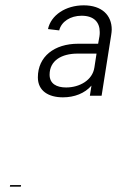

<svg xmlns="http://www.w3.org/2000/svg" viewBox="-20 -728 439 720"><path d="M294 -708C226 -708 171 -671 160 -619L202 -614C210 -647 244 -669 286 -669C333 -669 354 -644 354 -608C354 -603 354 -598 353 -592L348 -564H273C184 -564 122 -516 122 -438C122 -387 162 -363 216 -363C259 -363 298 -378 323 -407L317 -369H361L397 -597C398 -604 399 -611 399 -617C399 -671 362 -708 294 -708ZM228 -400C192 -400 166 -414 166 -448C166 -501 211 -527 271 -527H342L334 -475C327 -427 278 -400 228 -400ZM17 -28H58L59 -34H18Z"/></svg>

Font: Arthouse Owned
Style: Italic
Weight: 400
Italic angle: -10°
Designer: Jeremy Tribby
Foundry: Tribby Type
Version: Version 1.000;PS 001.000;hotconv 1.0.88;makeotf.lib2.5.64775